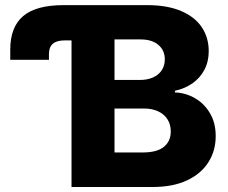

<svg xmlns="http://www.w3.org/2000/svg" viewBox="-20 -748 913 768"><path d="M21 -508.8V-549.3Q21 -640.1 72.8 -683.8Q124.5 -727.5 234.4 -727.5H266.1V-586.4H238.8Q207 -586.4 191.4 -573Q175.8 -559.6 175.8 -532.2V-508.8ZM266.1 0V-727.5H567.9Q648.9 -727.5 704.1 -704.1Q759.3 -680.7 787.1 -639.2Q814.9 -597.7 814.9 -543Q814.9 -501.5 797.6 -468.8Q780.3 -436 750 -414.8Q719.7 -393.6 679.7 -384.8V-378.4Q723.6 -376.5 760.7 -354.7Q797.9 -333 820.3 -294.4Q842.8 -255.9 842.8 -203.6Q842.8 -145 813.5 -98.9Q784.2 -52.7 727.8 -26.4Q671.4 0 590.3 0ZM438 -138.2H551.8Q607.9 -138.2 635.5 -160.6Q663.1 -183.1 663.1 -222.2Q663.1 -250 649.9 -270.8Q636.7 -291.5 612.5 -302.7Q588.4 -314 554.7 -314H438ZM438 -428.2H540.5Q569.3 -428.2 591.6 -438Q613.8 -447.8 626.5 -466.3Q639.2 -484.9 639.2 -510.3Q639.2 -546.9 613.3 -568.6Q587.4 -590.3 543 -590.3H438Z"/></svg>

Font: Inter 17pt ExtraBold
Style: Regular
Weight: 800
Version: Version 4.001;git-66647c0bb